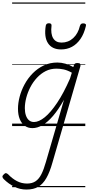

<svg xmlns="http://www.w3.org/2000/svg" viewBox="-99 -1030 723 1569"><path d="M117 519Q64 519 18 496Q-28 473 -67 435Q-78 425 -79 415Q-80 405 -68 395Q-58 384 -50 385Q-42 386 -33 394Q1 430 39.5 450Q78 470 122 470Q164 470 192 451Q220 432 239.5 393Q259 354 276 294L424 -215Q379 -135 335 -83.5Q291 -32 248.5 -7.5Q206 17 166 17Q130 17 103.5 -2Q77 -21 62.5 -56.5Q48 -92 48 -141Q48 -188 61.5 -239.5Q75 -291 102 -341Q129 -391 168.5 -431Q208 -471 258.5 -495Q309 -519 370 -519Q401 -519 435.5 -509.5Q470 -500 500 -482L505 -497Q508 -507 514.5 -511Q521 -515 534 -515Q551 -515 556 -508Q561 -501 558 -489L330 297Q308 376 280 425Q252 474 213.5 496.5Q175 519 117 519ZM179 -33Q219 -33 267 -72Q315 -111 368 -190Q421 -269 473 -388L488 -436Q450 -457 419.5 -463Q389 -469 362 -469Q314 -469 274.5 -449Q235 -429 203 -394.5Q171 -360 149 -317.5Q127 -275 115.5 -230.5Q104 -186 104 -146Q104 -113 112.5 -87.5Q121 -62 137.5 -47.5Q154 -33 179 -33ZM400 -626Q327 -626 293.5 -676.5Q260 -727 275 -820Q277 -830 283 -835Q289 -840 301 -840Q313 -840 318 -834.5Q323 -829 322 -820Q314 -753 335.5 -717.5Q357 -682 404 -682Q459 -682 499 -718.5Q539 -755 554 -818Q558 -830 564 -834.5Q570 -839 582 -839Q594 -839 600 -833.5Q606 -828 603 -818Q588 -754 558.5 -711.5Q529 -669 489 -647.5Q449 -626 400 -626ZM0 490H598V500H0ZM0 -20H598V0H0ZM0 -505H598V-500H0ZM0 -1010H598V-1000H0Z"/></svg>

Font: Playwrite AU NSW Guides
Style: Regular
Weight: 400
Designer: Veronika Burian, José Scaglione
Foundry: TypeTogether
Version: Version 1.003